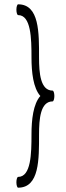

<svg xmlns="http://www.w3.org/2000/svg" viewBox="-20 -845 304 890"><path d="M224 -425C167 -425 161 -507 161 -578C161 -693 163 -825 64 -825C60 -825 56 -814 56 -800C56 -786 60 -775 64 -775C124 -775 126 -667 126 -578C126 -510 134 -437 167 -400C134 -363 126 -290 126 -222C126 -133 124 -25 64 -25C60 -25 56 -14 56 0C56 14 60 25 64 25C163 25 161 -107 161 -222C161 -293 167 -375 224 -375C228 -375 232 -386 232 -400C232 -414 228 -425 224 -425Z"/></svg>

Font: Nupuram Condensed Thin
Style: Regular
Weight: 100
Width: 3
Designer: Santhosh Thottingal (santhosh.thottingal@gmail.com)
Foundry: SMC
Version: Version 1.000